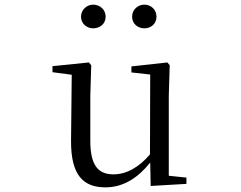

<svg xmlns="http://www.w3.org/2000/svg" viewBox="-20 -792 1040 827"><path d="M381 -670C410 -670 435 -689 435 -720C435 -751 410 -772 381 -772C355 -772 329 -751 329 -720C329 -689 355 -670 381 -670ZM602 -670C630 -670 654 -689 654 -720C654 -751 630 -772 602 -772C574 -772 549 -751 549 -720C549 -689 574 -670 602 -670ZM629 9 783 0V-27L707 -35V-380L711 -511L701 -523L546 -506V-480L627 -471L626 -127C580 -73 526 -41 469 -41C404 -41 369 -78 369 -185V-380L373 -511L363 -523L206 -507V-481L289 -470L286 -186C285 -37 339 15 434 15C513 15 576 -28 627 -92Z"/></svg>

Font: Harano Aji Mincho TW
Style: Regular
Weight: 400
Foundry: Masamichi Hosoda
Version: HaranoAjiMinchoTW-Regular version 20230610;ttx 4.39.4